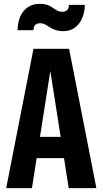

<svg xmlns="http://www.w3.org/2000/svg" viewBox="-20 -972 530 992"><path d="M12 0 153 -720H258L145 0ZM335 0 222 -720H337L478 0ZM110 -265H380V-155H110ZM308 -811Q283 -811 266 -817Q249 -823 236.5 -831.5Q224 -840 212.5 -846Q201 -852 187 -852Q173 -852 163 -844Q153 -836 153 -816H71Q71 -854 84 -885Q97 -916 122.5 -934Q148 -952 184 -952Q210 -952 226 -946Q242 -940 253.5 -931.5Q265 -923 276 -917Q287 -911 302 -911Q316 -911 326 -919Q336 -927 336 -947H418Q418 -909 404.5 -878Q391 -847 366.5 -829Q342 -811 308 -811Z"/></svg>

Font: Instrument Sans Condensed
Style: Bold
Weight: 700
Width: 3
Designer: Rodrigo Fuenzalida
Foundry: fragTYPE
Version: Version 1.000;gftools[0.9.28]